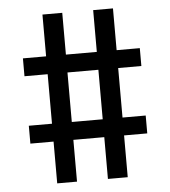

<svg xmlns="http://www.w3.org/2000/svg" viewBox="-51 -763 702 792"><g transform="rotate(-5 300.0 -367.5)"><path d="M154 -18V-191H58V-265H154V-470H58V-544H154V-717H236V-544H364V-717H446V-544H542V-470H446V-265H542V-191H446V-18H364V-191H236V-18ZM236 -265H364V-470H236Z"/></g></svg>

Font: Iosevka Curly Slab Extended
Style: Regular
Weight: 400
Width: 7
Monospace: yes
Designer: Belleve Invis
Foundry: Belleve Invis
Version: Version 11.1.0; ttfautohint (v1.8.3)